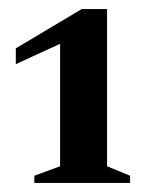

<svg xmlns="http://www.w3.org/2000/svg" viewBox="-20 -910 333 425"><path d="M56 -505V-521L113 -542V-813L15 -768V-803L161 -890H217V-542L268 -521V-505Z"/></svg>

Font: Spectral
Style: Bold
Weight: 700
Designer: Jean-Baptiste Levee
Foundry: Production Type
Version: Version 2.001